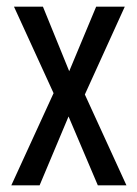

<svg xmlns="http://www.w3.org/2000/svg" viewBox="-20 -623 413 577"><path d="M141 -343 14 -66H99L186 -273L274 -66H360L235 -339L355 -603H269L188 -409L109 -603H22Z"/></svg>

Font: Noto Sans Malayalam UI ExtraCondensed
Style: Regular
Weight: 400
Width: 2
Designer: Jelle Bosma - Monotype Design Team
Foundry: Monotype Imaging Inc.
Version: Version 2.104